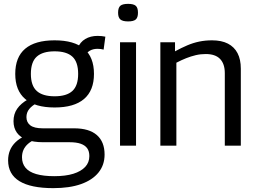

<svg xmlns="http://www.w3.org/2000/svg" viewBox="-20 -755 1331 995"><path d="M256 220Q140 220 81 184Q22 148 22 76Q22 48 31.5 24.5Q41 1 60.5 -18Q80 -37 110 -51L164 -33Q140 -23 124.5 -9Q109 5 101.5 22Q94 39 94 60Q94 92 112 114Q130 136 167.5 147Q205 158 261 158Q320 158 360 145.5Q400 133 421.5 110Q443 87 443 54Q443 29 432 13.5Q421 -2 398.5 -10Q376 -18 340 -18H203Q154 -18 119.5 -30.5Q85 -43 67.5 -67.5Q50 -92 50 -127Q50 -164 69 -191.5Q88 -219 125 -240L173 -222Q146 -208 131.5 -190Q117 -172 117 -148Q117 -121 137 -105.5Q157 -90 202 -90H364Q442 -90 482 -55Q522 -20 522 46Q522 100 490.5 139Q459 178 400 199Q341 220 256 220ZM263 -198Q162 -198 110.5 -242Q59 -286 59 -372Q59 -459 110.5 -502.5Q162 -546 263 -546Q364 -546 415.5 -502.5Q467 -459 467 -372Q467 -286 415.5 -242Q364 -198 263 -198ZM263 -256Q325 -256 355 -283.5Q385 -311 385 -372Q385 -434 355 -461.5Q325 -489 263 -489Q201 -489 170.5 -461.5Q140 -434 140 -372Q140 -311 170.5 -283.5Q201 -256 263 -256ZM417 -460 382 -505Q395 -537 422 -553Q449 -569 486 -569Q497 -569 506.5 -568Q516 -567 526 -565L517 -498Q510 -500 502 -501Q494 -502 485 -502Q462 -502 445 -492Q428 -482 417 -460Z M644 -644Q616 -644 604 -654Q592 -664 592 -689Q592 -715 603.5 -725Q615 -735 644 -735Q672 -735 683.5 -725Q695 -715 695 -689Q695 -664 683.5 -654Q672 -644 644 -644ZM602 0V-536H685V0Z M811 0V-536H887V-489Q920 -507 950.5 -520Q981 -533 1012.5 -539.5Q1044 -546 1079 -546Q1128 -546 1161 -529Q1194 -512 1211 -479.5Q1228 -447 1228 -399V0H1145V-376Q1145 -424 1120.5 -449.5Q1096 -475 1046 -475Q1019 -475 994 -469Q969 -463 945 -453.5Q921 -444 894 -430V0Z"/></svg>

Font: Georama ExtraCondensed Thin
Style: Regular
Weight: 400
Version: Version 1.001